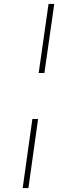

<svg xmlns="http://www.w3.org/2000/svg" viewBox="-20 -720 295 973"><path d="M124 233H95L144 -117H173ZM205 -350H176L226 -700H255Z"/></svg>

Font: Josefin Slab Light
Style: Italic
Weight: 300
Italic angle: -12°
Designer: Santiago Orozco
Foundry: Typemade
Version: Version 2.000